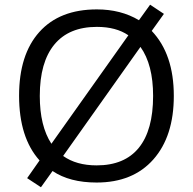

<svg xmlns="http://www.w3.org/2000/svg" viewBox="-20 -765 819 815"><path d="M717.8 -357.9Q717.8 -186.5 631.1 -88.4Q544.4 9.8 390.1 9.8Q275.4 9.8 203.1 -39.1L153.8 29.8L95.2 -8.8L147.9 -84Q61 -180.7 61 -358.9Q61 -533.2 147 -629.2Q232.9 -725.1 391.1 -725.1Q493.2 -725.1 569.8 -679.2L617.2 -745.1L675.8 -706.1L624 -633.8Q717.8 -535.2 717.8 -357.9ZM629.9 -357.9Q629.9 -490.7 576.2 -565.9L248 -103Q304.2 -63 390.1 -63Q508.8 -63 569.3 -137.7Q629.9 -212.4 629.9 -357.9ZM148.9 -357.9Q148.9 -230 198.2 -154.8L524.9 -615.2Q473.1 -650.9 391.1 -650.9Q272.5 -650.9 210.7 -575.9Q148.9 -501 148.9 -357.9Z"/></svg>

Font: CAA NEO Sans
Style: Regular
Weight: 400
Version: Version 1.10